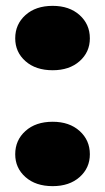

<svg xmlns="http://www.w3.org/2000/svg" viewBox="-20 -628 359 656"><path d="M287 -101Q287 -54 252 -23Q217 8 160 8Q102 8 67 -23Q32 -54 32 -101Q32 -149 67 -180.5Q102 -212 160 -212Q217 -212 252 -180.5Q287 -149 287 -101ZM287 -497Q287 -450 252 -419Q217 -388 160 -388Q102 -388 67 -419Q32 -450 32 -497Q32 -545 67 -576.5Q102 -608 160 -608Q217 -608 252 -576.5Q287 -545 287 -497Z"/></svg>

Font: Poppins Black
Style: Regular
Weight: 900
Designer: Ninad Kale (Devanagari), Jonny Pinhorn (Latin)
Foundry: Indian Type Foundry
Version: Version 3.200;PS 1.000;hotconv 16.6.54;makeotf.lib2.5.65590